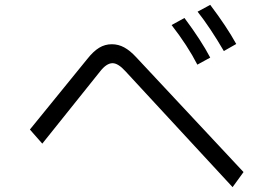

<svg xmlns="http://www.w3.org/2000/svg" viewBox="-20 -811 1096 790"><path d="M901 -601Q845 -697 793 -763L845 -791Q913 -701 952 -630ZM792 -545Q752 -623 686 -708L739 -737Q807 -646 845 -574ZM496 -518Q466 -551 443 -551Q418 -551 391 -516L154 -220L103 -278L338 -567Q364 -600 388 -614.5Q412 -629 440 -629Q467 -629 491 -616Q515 -603 540 -576L982 -103L937 -41Z"/></svg>

Font: PlemolJP
Style: Regular
Weight: 400
Monospace: yes
Version: v2.0.4; ttfautohint (v1.8.4.7-5d5b-dirty) -l 6 -r 45 -G 200 